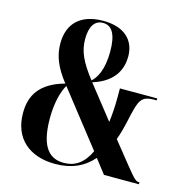

<svg xmlns="http://www.w3.org/2000/svg" viewBox="-108 -824 899 935"><g transform="rotate(15 341.5 -357.0)"><path d="M252 10C333 10 395 -18 441 -71L496 0H672V-10H669C656 -10 648 -14 600 -74L511 -185C524 -220 532 -251 546 -316C564 -390 572 -417 637 -417H650V-427H462V-381C462 -336 459 -294 454 -256L324 -421C435 -455 461 -528 461 -587C461 -667 409 -724 299 -724C187 -724 125 -666 125 -564C125 -504 145 -450 199 -381C77 -347 37 -279 37 -190C37 -62 121 10 252 10ZM318 -429C260 -504 236 -553 236 -616C236 -677 257 -714 301 -714C347 -714 370 -672 370 -588C370 -494 341 -448 318 -429ZM291 -6C224 -6 170 -46 170 -199C170 -280 188 -340 207 -371L420 -99C389 -33 346 -6 291 -6Z"/></g></svg>

Font: Noto Serif Display ExtraCondensed ExtraBold
Style: Regular
Weight: 800
Width: 2
Designer: Monotype Design Team
Foundry: Monotype Imaging Inc.
Version: Version 2.009